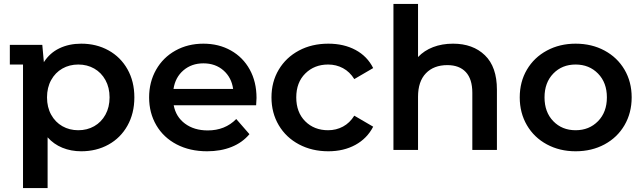

<svg xmlns="http://www.w3.org/2000/svg" viewBox="-20 -762 3269 976"><path d="M663 -267Q663 -186 628 -123.5Q593 -61 531.5 -27Q470 7 393 7Q341 7 297 -11Q253 -29 222 -64V194H97V-434H30V-534H195L203 -446Q233 -493 282 -516.5Q331 -540 393 -540Q470 -540 531.5 -506Q593 -472 628 -410Q663 -348 663 -267ZM537 -267Q537 -317 516 -355Q495 -393 459 -413.5Q423 -434 378 -434Q333 -434 297 -413.5Q261 -393 240 -355Q219 -317 219 -267Q219 -217 240 -179Q261 -141 297 -120.5Q333 -100 378 -100Q423 -100 459 -120.5Q495 -141 516 -179Q537 -217 537 -267Z M1282 -227H863Q874 -168 920.5 -133.5Q967 -99 1036 -99Q1124 -99 1181 -157L1248 -80Q1212 -37 1157 -15Q1102 7 1033 7Q945 7 878 -28Q811 -63 774.5 -125.5Q738 -188 738 -267Q738 -345 773.5 -407.5Q809 -470 872 -505Q935 -540 1014 -540Q1092 -540 1153.5 -505.5Q1215 -471 1249.5 -408.5Q1284 -346 1284 -264Q1284 -251 1282 -227ZM862 -310H1165Q1157 -368 1116 -404Q1075 -440 1014 -440Q954 -440 912.5 -404.5Q871 -369 862 -310Z M1360 -267Q1360 -346 1397 -408Q1434 -470 1499.5 -505Q1565 -540 1649 -540Q1728 -540 1787.5 -508Q1847 -476 1877 -416L1781 -360Q1758 -397 1723.5 -415.5Q1689 -434 1648 -434Q1578 -434 1532 -388.5Q1486 -343 1486 -267Q1486 -191 1531.5 -145.5Q1577 -100 1648 -100Q1689 -100 1723.5 -118.5Q1758 -137 1781 -174L1877 -118Q1846 -58 1786.5 -25.5Q1727 7 1649 7Q1566 7 1500 -28Q1434 -63 1397 -125.5Q1360 -188 1360 -267Z M2506 -306V0H2381V-290Q2381 -360 2348 -395.5Q2315 -431 2254 -431Q2185 -431 2145 -389.5Q2105 -348 2105 -270V0H1980V-742H2105V-472Q2136 -505 2181.5 -522.5Q2227 -540 2283 -540Q2384 -540 2445 -481Q2506 -422 2506 -306Z M2622 -267Q2622 -346 2658.5 -408Q2695 -470 2760 -505Q2825 -540 2906 -540Q2988 -540 3053 -505Q3118 -470 3154.5 -408Q3191 -346 3191 -267Q3191 -188 3154.5 -125.5Q3118 -63 3053 -28Q2988 7 2906 7Q2825 7 2760 -28Q2695 -63 2658.5 -125.5Q2622 -188 2622 -267ZM3065 -267Q3065 -342 3020 -388Q2975 -434 2906 -434Q2837 -434 2792.5 -388Q2748 -342 2748 -267Q2748 -192 2792.5 -146Q2837 -100 2906 -100Q2975 -100 3020 -146Q3065 -192 3065 -267Z"/></svg>

Font: mBank SemiBold
Style: Regular
Weight: 600
Designer: Julieta Ulanovsky
Foundry: Julieta Ulanovsky
Version: Version 7.200